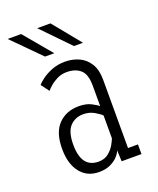

<svg xmlns="http://www.w3.org/2000/svg" viewBox="-133 -779 716 870"><g transform="rotate(-20 225.0 -344.0)"><path d="M193.5 11Q136.5 11 103.8 -30.8Q71 -72.5 71 -144.5Q71 -223.5 108.8 -262.2Q146.5 -301 207.5 -301Q243 -301 267 -288.5Q291 -276 299.5 -268V-367Q299.5 -421.5 275.2 -443.2Q251 -465 209 -465Q183.5 -465 162.5 -454.5Q141.5 -444 127.2 -431.2Q113 -418.5 107.5 -411.5L78.5 -450.5Q85.5 -459.5 105 -474.2Q124.5 -489 153.5 -500.5Q182.5 -512 218 -512Q254 -512 284.8 -498Q315.5 -484 334.2 -454Q353 -424 353 -376V-46.5H401V0H305.5L303 -54Q300 -43 287 -27.8Q274 -12.5 250.8 -0.8Q227.5 11 193.5 11ZM207.5 -34Q237 -34 256.2 -50Q275.5 -66 286 -85Q296.5 -104 299.5 -113V-223Q291 -232 267.5 -246Q244 -260 214 -260Q175 -260 150 -233.5Q125 -207 125 -145.5Q125 -34 207.5 -34ZM281 -564.5 152 -697.5H216L324.5 -564.5ZM141.5 -564.5 9.5 -697.5H74.5L186 -564.5Z"/></g></svg>

Font: Trispace Condensed ExtraLight
Style: Regular
Weight: 200
Width: 3
Designer: Tyler Finck
Foundry: Etcetera Type Company
Version: Version 1.210; ttfautohint (v1.8.3)